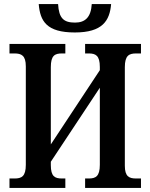

<svg xmlns="http://www.w3.org/2000/svg" viewBox="-20 -932 744 952"><path d="M351 -771C488 -771 524 -829 531 -912H435C431 -845 401 -820 352 -820C296 -820 272 -841 268 -912H172C179 -827 211 -771 351 -771ZM27 0H304V-47H287C252 -47 232 -57 232 -113V-130L475 -497V-115C475 -57 454 -47 420 -47H402V0H679V-47H655C621 -47 599 -56 599 -110V-599C599 -657 620 -667 655 -667H679V-714H402V-667H420C454 -667 475 -657 475 -600V-584L232 -216V-599C232 -657 252 -667 287 -667H304V-714H27V-667H52C86 -667 108 -657 108 -603V-115C108 -57 87 -47 52 -47H27Z"/></svg>

Font: Noto Serif Condensed Semi
Style: Regular
Weight: 600
Width: 3
Designer: Monotype Design Team
Foundry: Monotype Imaging Inc.
Version: Version 1.002